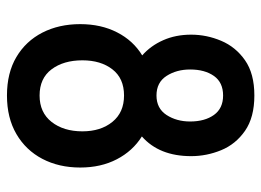

<svg xmlns="http://www.w3.org/2000/svg" viewBox="-122 -632 768 565"><g transform="rotate(90 262.5 -350.0)"><path d="M261.5 14Q195 14 148.2 -13.8Q101.5 -41.5 76.5 -90.2Q51.5 -139 51.5 -201.5Q51.5 -263 75.8 -310.2Q100 -357.5 143.5 -384Q115 -409 98.8 -445.8Q82.5 -482.5 82.5 -528Q82.5 -573.5 100.5 -616.2Q118.5 -659 157.8 -686.5Q197 -714 261.5 -714Q326 -714 365.5 -686.5Q405 -659 422.5 -616.2Q440 -573.5 440 -528Q440 -434 382 -383Q425 -356 449.2 -309.2Q473.5 -262.5 473.5 -201.5Q473.5 -139 448 -90.2Q422.5 -41.5 375 -13.8Q327.5 14 261.5 14ZM261.5 -426Q299.5 -426 318.8 -455.5Q338 -485 338 -525Q338 -568 318.8 -595Q299.5 -622 261.5 -622Q223 -622 204 -595Q185 -568 185 -525Q185 -485 204 -455.5Q223 -426 261.5 -426ZM261.5 -82Q311.5 -82 339.2 -117.2Q367 -152.5 367 -208Q367 -262 339.2 -296.2Q311.5 -330.5 261.5 -330.5Q211 -330.5 184.5 -296.2Q158 -262 158 -208Q158 -152.5 184.5 -117.2Q211 -82 261.5 -82Z"/></g></svg>

Font: Cabin Condensed Medium
Style: Regular
Weight: 500
Width: 3
Designer: Pablo Impallari
Foundry: Pablo Impallari. http://www.impallari.com Igino Marini. http://www.ikern.com
Version: Version 3.001; ttfautohint (v1.8.3)